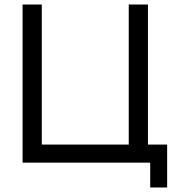

<svg xmlns="http://www.w3.org/2000/svg" viewBox="-20 -720 800 850"><path d="M550 -80V-700H635V-80H720V110H645V0H80V-700H165V-80Z"/></svg>

Font: Jost
Style: Regular
Weight: 400
Version: Version 3.710